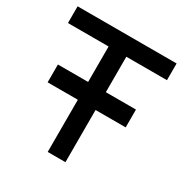

<svg xmlns="http://www.w3.org/2000/svg" viewBox="-167 -850 938 980"><g transform="rotate(30 302.0 -360.0)"><path d="M71.5 -307.5V-412.5H249.5V-621.5H10V-720H593.5V-621.5H354V-412.5H531.5V-307.5H354V0H249.5V-307.5Z"/></g></svg>

Font: Cns Manrope SemBd
Style: Regular
Weight: 600
Designer: Mikhail Sharanda
Foundry: Mikhail Sharanda
Version: Version 4.504